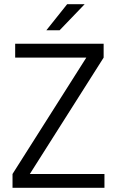

<svg xmlns="http://www.w3.org/2000/svg" viewBox="-20 -900 556 920"><path d="M480.5 -66.4V0H40V-66.4L393.6 -624H52.7V-690.4H476.6V-624L123 -66.4ZM301.8 -879.9H385.7L265.6 -754.9H202.1Z"/></svg>

Font: Dinish
Style: Regular
Weight: 400
Designer: Bert Driehuis
Foundry: Playbeing
Version: Version 3.006; git-39231f3c-release